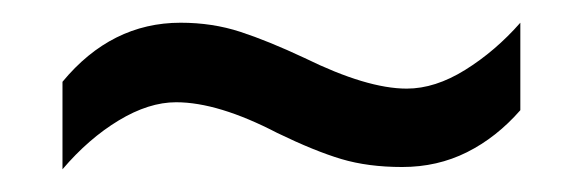

<svg xmlns="http://www.w3.org/2000/svg" viewBox="-20 -437 513 169"><path d="M224 -320Q172 -347 135 -347Q111 -347 84.5 -331Q58 -315 35 -288V-365Q78 -417 139 -417Q167 -417 191.5 -409Q216 -401 248 -386Q303 -359 338 -359Q363 -359 389.5 -375.5Q416 -392 438 -417V-340Q417 -316 391 -303Q365 -290 334 -290Q304 -290 280.5 -297Q257 -304 224 -320Z"/></svg>

Font: Noto Sans Myanmar Condensed
Style: Regular
Weight: 400
Width: 3
Designer: Monotype Design Team
Foundry: Monotype Imaging Inc.
Version: Version 2.107; ttfautohint (v1.8.4.7-5d5b)